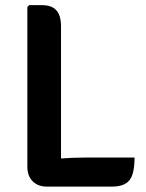

<svg xmlns="http://www.w3.org/2000/svg" viewBox="-20 -708 556 730"><path d="M212 1.5H158Q125 1.5 104.5 -18.5Q84 -38.5 84 -75V-681.5L91 -688.5H138.5Q176.5 -688.5 194.2 -669Q212 -649.5 212 -607ZM491.5 -109Q491.5 -46 471.8 -22.2Q452 1.5 405.5 1.5H158L91 -91.5Q145 -100.5 201 -104.8Q257 -109 303 -109Z"/></svg>

Font: Signika Negative Light SemiBold
Style: Regular
Weight: 600
Version: Version 2.001